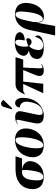

<svg xmlns="http://www.w3.org/2000/svg" viewBox="1294 -2150 1087 3714"><g transform="rotate(-90 1837.0 -293.5)"><path d="M269 10C458 10 556 -99 575 -231C590 -335 508 -397 416 -411H629L670 -536H410C215 -536 65 -444 39 -257C15 -89 102 10 269 10ZM270 0C211 0 190 -68 214 -235C232 -363 291 -411 367 -411H398C409 -379 410 -339 395 -234C371 -61 335 0 270 0Z M881 10C1122 10 1209 -201 1209 -334C1209 -484 1111 -546 992 -546C743 -546 652 -341 652 -204C652 -60 742 10 881 10ZM885 0C843 0 825 -35 825 -130C825 -290 882 -536 984 -536C1026 -536 1038 -508 1038 -407C1038 -259 988 0 885 0Z M1601 -602 1755 -765 1758 -777C1714 -828 1649 -836 1626 -764L1579 -612ZM1462 10C1621 10 1767 -117 1795 -313C1818 -473 1770 -544 1700 -544C1659 -544 1623 -517 1613 -456C1675 -446 1742 -413 1724 -280C1696 -86 1602 -12 1524 -12C1461 -12 1461 -53 1482 -151L1538 -413C1560 -517 1496 -543 1427 -543C1375 -543 1337 -530 1297 -502L1301 -493C1329 -513 1344 -520 1358 -519C1378 -519 1382 -507 1368 -441L1313 -180C1283 -40 1338 10 1462 10Z M1890 0H2073L2115 -388H2339L2243 -153C2199 -43 2231 10 2330 10C2372 10 2413 0 2456 -31L2452 -40C2436 -27 2408 -14 2395 -14C2367 -14 2371 -48 2375 -148L2387 -388H2542L2588 -536H2071C1995 -536 1927 -512 1867 -354L1873 -351C1900 -380 1925 -388 1975 -388H2070Z M2768 10C2927 10 3002 -43 3007 -99C3009 -122 3002 -147 2981 -157C2954 -50 2888 -1 2817 -1C2742 -1 2715 -51 2730 -134C2743 -207 2771 -246 2799 -272C2823 -251 2852 -225 2882 -225C2917 -225 2948 -251 2953 -283C2957 -305 2951 -318 2942 -327C2906 -327 2849 -310 2802 -285C2791 -308 2784 -358 2797 -431C2810 -498 2835 -541 2879 -541C2927 -541 2934 -484 2912 -357C3021 -363 3061 -401 3069 -444C3077 -492 3034 -550 2882 -550C2732 -550 2632 -491 2616 -398C2606 -339 2642 -300 2708 -282L2707 -277C2630 -259 2569 -225 2555 -145C2538 -50 2608 10 2768 10Z M3007 230H3190L3254 -129H3256C3253 -14 3301 13 3376 13C3489 13 3607 -84 3633 -273C3659 -454 3574 -546 3418 -546C3254 -546 3149 -436 3113 -263L3076 -84ZM3323 -7C3276 -7 3260 -79 3267 -185L3295 -319C3327 -471 3360 -536 3415 -536C3469 -536 3485 -470 3457 -273C3435 -116 3388 -7 3323 -7Z"/></g></svg>

Font: Noto Serif Display ExtraBold
Style: Italic
Weight: 800
Italic angle: -12°
Designer: Monotype Design Team
Foundry: Monotype Imaging Inc.
Version: Version 2.009